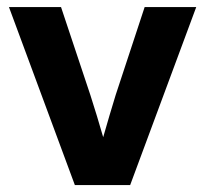

<svg xmlns="http://www.w3.org/2000/svg" viewBox="-20 -536 594 556"><path d="M196.8 0 5.9 -515.6H156.7L241.7 -260.7Q251.5 -230.5 260.7 -200Q270 -169.4 278.8 -138.7Q287.6 -169.4 296.6 -200Q305.7 -230.5 314.9 -260.7L398.9 -515.6H548.3L356.9 0Z"/></svg>

Font: Inter Display
Style: Bold
Weight: 700
Designer: Rasmus Andersson
Foundry: rsms
Version: Version 4.001;git-9221beed3